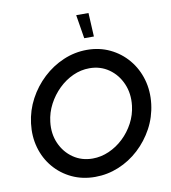

<svg xmlns="http://www.w3.org/2000/svg" viewBox="-97 -990 958 1077"><g transform="rotate(-10 382.5 -451.0)"><path d="M738 -343Q729 -270 695 -207Q661 -144 609 -96Q557 -48 492.5 -21.5Q428 5 358 5Q286 5 226.5 -23Q167 -51 125 -100.5Q83 -150 64.5 -215Q46 -280 55 -353Q64 -426 98 -489.5Q132 -553 184 -601.5Q236 -650 300.5 -677.5Q365 -705 435 -705Q506 -705 565.5 -676.5Q625 -648 667 -598Q709 -548 728 -482.5Q747 -417 738 -343ZM630 -353Q638 -421 613.5 -477.5Q589 -534 541 -567.5Q493 -601 431 -601Q382 -601 337 -580.5Q292 -560 255 -524Q218 -488 193.5 -441.5Q169 -395 163 -343Q155 -276 179.5 -220.5Q204 -165 252 -132Q300 -99 362 -99Q410 -99 455.5 -119Q501 -139 538 -174Q575 -209 599.5 -255Q624 -301 630 -353ZM487 -772H432L410 -907H480Z"/></g></svg>

Font: Kulim Park SemiBold
Style: Italic
Weight: 600
Italic angle: -8°
Designer: Noponies / Dale Sattler
Foundry: Noponies
Version: Version 1.000; ttfautohint (v1.8.3)